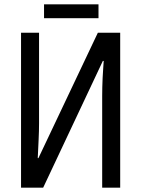

<svg xmlns="http://www.w3.org/2000/svg" viewBox="-20 -865 659 885"><path d="M77 -714H160V-297Q160 -280 159.5 -261Q159 -242 158 -221Q157 -200 156 -178.5Q155 -157 154 -136H157L431 -714H534V0H451V-422Q451 -441 451.5 -462.5Q452 -484 453 -505Q454 -526 455.5 -546.5Q457 -567 458 -584H454L179 0H77ZM434 -845V-781H183V-845Z"/></svg>

Font: Noto Sans Display Condensed
Style: Regular
Weight: 400
Width: 3
Designer: Monotype Design Team
Foundry: Monotype Imaging Inc.
Version: Version 2.003